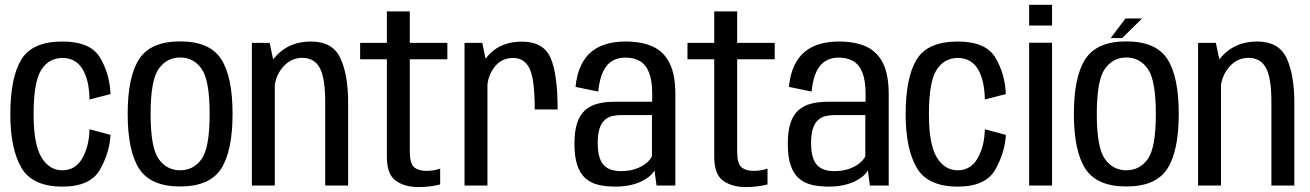

<svg xmlns="http://www.w3.org/2000/svg" viewBox="-20 -773 5460 800"><path d="M240 4.5Q357 4.5 397 -67Q437 -138.5 440.5 -211L353 -234.5Q351.5 -164 323 -113.8Q294.5 -63.5 240 -63.5Q185 -63.5 152.5 -117.8Q120 -172 120 -297Q120 -432.5 152 -482Q184 -531.5 240 -531.5Q295 -531.5 323.2 -486.2Q351.5 -441 353 -358.5L440.5 -381Q437 -465.5 397 -532.8Q357 -600 240 -600Q114.5 -600 68.8 -524.8Q23 -449.5 23 -297Q23 -154 68.8 -74.8Q114.5 4.5 240 4.5Z M730.5 4Q853.5 4 901.2 -69.8Q949 -143.5 949 -298.5Q949 -454 901.2 -527.2Q853.5 -600.5 730.5 -600.5Q608 -600.5 560 -527.2Q512 -454 512 -298.5Q512 -143.5 560 -69.8Q608 4 730.5 4ZM730.5 -63.5Q675 -63.5 641.2 -110.5Q607.5 -157.5 607.5 -298Q607.5 -439 641.2 -486.2Q675 -533.5 730.5 -533.5Q786.5 -533.5 820 -486.2Q853.5 -439 853.5 -298Q853.5 -157.5 820 -110.5Q786.5 -63.5 730.5 -63.5Z M1029.5 0H1125V-492.5L1103.5 -594.5H1029.5ZM1335 0H1430.5V-346.5Q1430.5 -461.5 1398.2 -530.8Q1366 -600 1275.5 -600Q1187.5 -600 1132 -541.8Q1076.5 -483.5 1076.5 -414L1122.5 -388Q1122.5 -449.5 1156.5 -490.8Q1190.5 -532 1239.5 -532Q1289 -532 1312 -490.8Q1335 -449.5 1335 -348.5Z M1724 6.5Q1771 6.5 1814 -4.5V-70.5Q1786.5 -61 1756.5 -61Q1723.5 -61 1705.5 -76.2Q1687.5 -91.5 1687.5 -141.5V-526H1844V-594.5H1687.5V-725.5H1592V-594.5H1480.5V-526H1592V-119.5Q1592 -46 1629.2 -19.8Q1666.5 6.5 1724 6.5Z M2208 -317H2303.5Q2303.5 -464 2274 -531.8Q2244.5 -599.5 2155 -599.5Q2073 -599.5 2023.5 -551.5Q1974 -503.5 1974 -431L2010.5 -407Q2010.5 -453.5 2039.5 -492.5Q2068.5 -531.5 2119 -531.5Q2164.5 -531.5 2186.2 -487.8Q2208 -444 2208 -317ZM1915.5 0H2011V-492L1989.5 -594.5H1915.5Z M2544 4.5Q2579 4.5 2606.8 -1.8Q2634.5 -8 2655 -18.5Q2675.5 -29 2688.8 -40.8Q2702 -52.5 2707 -63.5L2715.5 0H2794V-380Q2794 -462 2770 -510Q2746 -558 2700 -579Q2654 -600 2585.5 -600Q2544 -600 2508.8 -590.2Q2473.5 -580.5 2446.2 -559Q2419 -537.5 2401.2 -501Q2383.5 -464.5 2378 -411L2472.5 -391.5Q2478 -444.5 2493.2 -475.5Q2508.5 -506.5 2532 -519.8Q2555.5 -533 2586 -533Q2621 -533 2646 -518.5Q2671 -504 2684.2 -471Q2697.5 -438 2697.5 -383V-349H2540.5Q2501 -349 2469.8 -340.8Q2438.5 -332.5 2417 -313Q2395.5 -293.5 2384.5 -259.8Q2373.5 -226 2373.5 -174Q2373.5 -120 2385.2 -85Q2397 -50 2419.2 -30.2Q2441.5 -10.5 2473 -3Q2504.5 4.5 2544 4.5ZM2566.5 -60Q2546.5 -60 2529 -65Q2511.5 -70 2498.2 -82.5Q2485 -95 2477.8 -118Q2470.5 -141 2470.5 -177.5Q2470.5 -214 2478 -237Q2485.5 -260 2498.8 -272.2Q2512 -284.5 2529.8 -289Q2547.5 -293.5 2568 -293.5H2696.5V-122Q2690 -107.5 2672.5 -93Q2655 -78.5 2628.2 -69.2Q2601.5 -60 2566.5 -60Z M3088 6.5Q3135 6.5 3178 -4.5V-70.5Q3150.5 -61 3120.5 -61Q3087.5 -61 3069.5 -76.2Q3051.5 -91.5 3051.5 -141.5V-526H3208V-594.5H3051.5V-725.5H2956V-594.5H2844.5V-526H2956V-119.5Q2956 -46 2993.2 -19.8Q3030.5 6.5 3088 6.5Z M3433 4.5Q3468 4.5 3495.8 -1.8Q3523.5 -8 3544 -18.5Q3564.5 -29 3577.8 -40.8Q3591 -52.5 3596 -63.5L3604.5 0H3683V-380Q3683 -462 3659 -510Q3635 -558 3589 -579Q3543 -600 3474.5 -600Q3433 -600 3397.8 -590.2Q3362.5 -580.5 3335.2 -559Q3308 -537.5 3290.2 -501Q3272.5 -464.5 3267 -411L3361.5 -391.5Q3367 -444.5 3382.2 -475.5Q3397.5 -506.5 3421 -519.8Q3444.5 -533 3475 -533Q3510 -533 3535 -518.5Q3560 -504 3573.2 -471Q3586.5 -438 3586.5 -383V-349H3429.5Q3390 -349 3358.8 -340.8Q3327.5 -332.5 3306 -313Q3284.5 -293.5 3273.5 -259.8Q3262.5 -226 3262.5 -174Q3262.5 -120 3274.2 -85Q3286 -50 3308.2 -30.2Q3330.5 -10.5 3362 -3Q3393.5 4.5 3433 4.5ZM3455.5 -60Q3435.5 -60 3418 -65Q3400.5 -70 3387.2 -82.5Q3374 -95 3366.8 -118Q3359.5 -141 3359.5 -177.5Q3359.5 -214 3367 -237Q3374.5 -260 3387.8 -272.2Q3401 -284.5 3418.8 -289Q3436.5 -293.5 3457 -293.5H3585.5V-122Q3579 -107.5 3561.5 -93Q3544 -78.5 3517.2 -69.2Q3490.5 -60 3455.5 -60Z M3970.5 4.5Q4087.5 4.5 4127.5 -67Q4167.5 -138.5 4171 -211L4083.5 -234.5Q4082 -164 4053.5 -113.8Q4025 -63.5 3970.5 -63.5Q3915.5 -63.5 3883 -117.8Q3850.5 -172 3850.5 -297Q3850.5 -432.5 3882.5 -482Q3914.5 -531.5 3970.5 -531.5Q4025.5 -531.5 4053.8 -486.2Q4082 -441 4083.5 -358.5L4171 -381Q4167.5 -465.5 4127.5 -532.8Q4087.5 -600 3970.5 -600Q3845 -600 3799.2 -524.8Q3753.5 -449.5 3753.5 -297Q3753.5 -154 3799.2 -74.8Q3845 4.5 3970.5 4.5Z M4268 0H4363.5V-595H4268ZM4268 -753V-666.5H4363.5V-753Z M4673 4Q4796 4 4843.8 -69.8Q4891.5 -143.5 4891.5 -298.5Q4891.5 -454 4843.8 -527.2Q4796 -600.5 4673 -600.5Q4550.5 -600.5 4502.5 -527.2Q4454.5 -454 4454.5 -298.5Q4454.5 -143.5 4502.5 -69.8Q4550.5 4 4673 4ZM4673 -63.5Q4617.5 -63.5 4583.8 -110.5Q4550 -157.5 4550 -298Q4550 -439 4583.8 -486.2Q4617.5 -533.5 4673 -533.5Q4729 -533.5 4762.5 -486.2Q4796 -439 4796 -298Q4796 -157.5 4762.5 -110.5Q4729 -63.5 4673 -63.5ZM4608 -614.5H4656L4738.5 -696H4669.5Z M4972 0H5067.5V-492.5L5046 -594.5H4972ZM5277.5 0H5373V-346.5Q5373 -461.5 5340.8 -530.8Q5308.5 -600 5218 -600Q5130 -600 5074.5 -541.8Q5019 -483.5 5019 -414L5065 -388Q5065 -449.5 5099 -490.8Q5133 -532 5182 -532Q5231.5 -532 5254.5 -490.8Q5277.5 -449.5 5277.5 -348.5Z"/></svg>

Font: Anybody SemiCondensed
Style: Regular
Weight: 400
Width: 4
Version: Version 1.113;gftools[0.9.25]